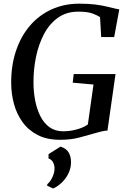

<svg xmlns="http://www.w3.org/2000/svg" viewBox="-20 -772 714 1072"><path d="M315 8.5Q242 8.5 190.2 -18.2Q138.5 -45 106 -90Q73.5 -135 58.2 -190.8Q43 -246.5 42.5 -305Q41.5 -404.5 68.8 -486.5Q96 -568.5 146.5 -627.8Q197 -687 267.2 -719.2Q337.5 -751.5 423 -751.5Q475.5 -751.5 512 -746.8Q548.5 -742 574.2 -735.8Q600 -729.5 619.5 -725Q626 -723.5 632.5 -722Q639 -720.5 646 -719.5L617.5 -565H545L538.5 -676.5Q521 -688 493.8 -697.5Q466.5 -707 417.5 -707Q351 -707 303.5 -673Q256 -639 225.8 -581.8Q195.5 -524.5 181 -454.2Q166.5 -384 167 -311Q167 -260.5 176.2 -212Q185.5 -163.5 205 -124.2Q224.5 -85 256 -62Q287.5 -39 332.5 -39Q370 -39 408 -49.2Q446 -59.5 470.5 -77L502 -300L386 -310.5L391.5 -358.5H625L580 -43Q565 -42.5 546.2 -38Q527.5 -33.5 505.5 -27Q468 -16.5 422.5 -4Q377 8.5 315 8.5ZM243.5 265 244 256.5Q256 247 265 232Q274 217 279.5 199.8Q285 182.5 284.5 167Q284 147.5 275.2 132.5Q266.5 117.5 251 113V88.5L318 46.5Q349.5 56.5 363.2 79.2Q377 102 376.5 136Q376 168 362 196.5Q348 225 325.5 246.8Q303 268.5 277 280.5Z"/></svg>

Font: Merriweather 60pt Medium
Style: Italic
Weight: 500
Italic angle: -7.8°
Version: Version 2.101